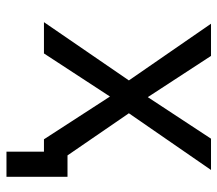

<svg xmlns="http://www.w3.org/2000/svg" viewBox="-60 -485 685 605"><g transform="rotate(90 282.5 -182.5)"><path d="M284.2 -186.5 148.4 21.5H49.8L233.4 -246.1L54.7 -504.9H156.2L286.1 -305.7L417 -504.9H515.6L336.9 -246.1L469.7 -52.7H537.1V139.6H458V21.5H449.2H418.9Z"/></g></svg>

Font: Gen Shin Gothic Regular
Style: Regular
Weight: 400
Designer: [Source Han Sans]
Ryoko NISHIZUKA  (kana & ideographs); Paul D. Hunt (Latin, Greek & Cyrillic); Wenlong ZHANG  (bopomofo
Version: Version 1.002.20150607